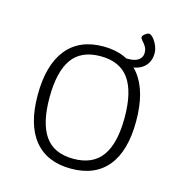

<svg xmlns="http://www.w3.org/2000/svg" viewBox="-97 -718 763 812"><g transform="rotate(15 284.5 -312.5)"><path d="M285 6Q180 6 124.5 -61.5Q69 -129 69 -259Q69 -390 124.5 -459.5Q180 -529 285 -529Q389 -529 444.5 -460Q500 -391 500 -259Q500 -129 445 -61.5Q390 6 285 6ZM284 -37Q369 -37 409 -93Q449 -149 449 -261Q449 -374 409 -430Q369 -486 284 -486Q199 -486 159.5 -430Q120 -374 120 -261Q120 -149 159.5 -93Q199 -37 284 -37ZM399 -473 376 -505H399Q429 -505 444.5 -516.5Q460 -528 460 -548Q460 -564 452.5 -575.5Q445 -587 437.5 -595Q430 -603 430 -609Q430 -615 440 -623Q450 -631 457 -631Q465 -631 475.5 -619.5Q486 -608 493.5 -590.5Q501 -573 501 -557Q501 -518 475 -495.5Q449 -473 399 -473Z"/></g></svg>

Font: Asap ExtraLight
Style: Regular
Weight: 200
Designer: Pablo Cosgaya
Foundry: Omnibus-Type
Version: Version 3.001; ttfautohint (v1.8.4.7-5d5b)